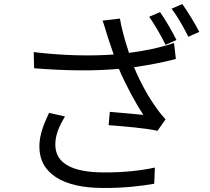

<svg xmlns="http://www.w3.org/2000/svg" viewBox="-20 -882 1040 951"><path d="M773 -822 719 -799C746 -761 780 -701 800 -660L854 -684C834 -725 798 -786 773 -822ZM883 -862 830 -839C859 -801 891 -744 913 -700L967 -724C948 -762 910 -824 883 -862ZM302 -305 223 -323C195 -264 175 -212 175 -156C175 -21 295 48 485 49C597 50 681 39 744 28L747 -52C678 -37 591 -27 490 -28C341 -29 254 -71 254 -166C254 -213 272 -256 302 -305ZM147 -624 149 -544C307 -531 450 -530 569 -541C604 -458 652 -371 690 -313C654 -317 580 -323 524 -328L518 -262C590 -257 711 -246 760 -234L800 -291C785 -307 770 -325 757 -344C719 -395 675 -473 644 -549C711 -559 790 -573 851 -590L842 -669C774 -646 691 -629 619 -620C600 -678 581 -743 574 -790L488 -780C498 -753 506 -723 513 -701L543 -612C434 -604 294 -606 147 -624Z"/></svg>

Font: Noto Sans KR
Style: Regular
Weight: 400
Designer: Ryoko NISHIZUKA 西塚涼子 (kana, bopomofo & ideographs); Paul D. Hunt (Latin, Greek & Cyrillic); Sandoll Communications 산돌커뮤니
Foundry: Adobe
Version: Version 2.004;hotconv 1.0.118;makeotfexe 2.5.65603